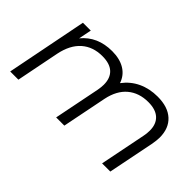

<svg xmlns="http://www.w3.org/2000/svg" viewBox="-61 -853 1176 1176"><g transform="rotate(45 526.5 -265.0)"><path d="M983 -361Q983 -338 976 -299L916 0H845L905 -300Q910 -323 910 -349Q910 -405 877 -435.5Q844 -466 780 -466Q700 -466 647 -421.5Q594 -377 576 -290L518 0H447L507 -300Q512 -328 512 -348Q512 -405 479.5 -435.5Q447 -466 382 -466Q301 -466 248 -419.5Q195 -373 176 -282L120 0H49L153 -526H221L204 -442Q276 -530 403 -530Q469 -530 513.5 -503Q558 -476 575 -425Q614 -477 670.5 -503.5Q727 -530 797 -530Q886 -530 934.5 -485.5Q983 -441 983 -361Z"/></g></svg>

Font: Montserrat Alternates
Style: Italic
Weight: 400
Italic angle: -11.3°
Designer: Julieta Ulanovsky
Foundry: Julieta Ulanovsky
Version: Version 7.200